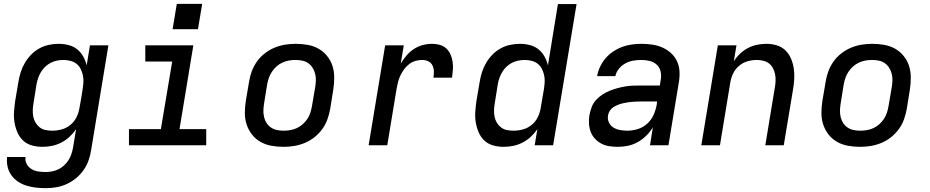

<svg xmlns="http://www.w3.org/2000/svg" viewBox="-20 -756 4840 999"><path d="M217 223Q191 223 165.5 220Q140 217 116.5 209.5Q93 202 73 188.5Q53 175 39 155.5Q25 136 19.5 111.5Q14 87 17 61H113Q110 81 119 97.5Q128 114 143.5 123.5Q159 133 178 136Q197 139 217 139Q233 139 250 136Q267 133 283.5 125Q300 117 313.5 104.5Q327 92 336.5 77Q346 62 351.5 45.5Q357 29 360 12L376 -84Q361 -62 341.5 -44Q322 -26 298.5 -14Q275 -2 250 3Q225 8 201 8Q172 8 145.5 0.5Q119 -7 100 -25Q81 -43 70.5 -67.5Q60 -92 55.5 -119Q51 -146 53 -174.5Q55 -203 59 -231L76 -331Q80 -356 88 -381Q96 -406 109.5 -429Q123 -452 142 -471.5Q161 -491 184.5 -504Q208 -517 234 -522.5Q260 -528 285 -528Q311 -528 336.5 -521.5Q362 -515 381 -500Q400 -485 412.5 -463Q425 -441 431 -416L448 -520H544L454 26Q450 53 440.5 79.5Q431 106 414 130Q397 154 374 172.5Q351 191 325 202.5Q299 214 271.5 218.5Q244 223 217 223ZM252 -76Q276 -76 300.5 -82.5Q325 -89 345.5 -105.5Q366 -122 377.5 -145Q389 -168 393 -192Q398 -217 402 -242Q406 -267 410 -292Q413 -311 414 -329.5Q415 -348 411 -365.5Q407 -383 399 -398.5Q391 -414 377.5 -424.5Q364 -435 346 -439.5Q328 -444 309 -444Q293 -444 276 -440.5Q259 -437 243.5 -429Q228 -421 215 -408.5Q202 -396 193 -381Q184 -366 178.5 -350Q173 -334 170 -317L154 -217Q151 -200 150.5 -182Q150 -164 153.5 -147.5Q157 -131 165.5 -117Q174 -103 187 -93Q200 -83 217 -79.5Q234 -76 252 -76Z M651 0V-84H817L876 -436H736V-520H986L914 -84H1053V0ZM878 -604 900 -736H1032L1010 -604Z M1455 8Q1423 8 1392.5 2.5Q1362 -3 1336 -17.5Q1310 -32 1291.5 -55.5Q1273 -79 1263.5 -107.5Q1254 -136 1254 -167.5Q1254 -199 1259 -231L1276 -331Q1280 -358 1290 -385Q1300 -412 1317 -436Q1334 -460 1358 -478.5Q1382 -497 1408.5 -508Q1435 -519 1463 -523.5Q1491 -528 1518 -528Q1550 -528 1581 -522.5Q1612 -517 1637.5 -502.5Q1663 -488 1682 -464.5Q1701 -441 1710 -412.5Q1719 -384 1719 -352.5Q1719 -321 1714 -289L1698 -189Q1693 -162 1683.5 -135Q1674 -108 1656.5 -84Q1639 -60 1615.5 -41.5Q1592 -23 1565 -12Q1538 -1 1510.5 3.5Q1483 8 1455 8ZM1456 -76Q1473 -76 1490.5 -79Q1508 -82 1524.5 -89.5Q1541 -97 1555 -109.5Q1569 -122 1579 -137Q1589 -152 1594.5 -169Q1600 -186 1603 -203L1620 -303Q1623 -321 1623.5 -338.5Q1624 -356 1619.5 -373Q1615 -390 1606 -404Q1597 -418 1583.5 -427.5Q1570 -437 1552.5 -440.5Q1535 -444 1517 -444Q1500 -444 1483 -441Q1466 -438 1449.5 -430.5Q1433 -423 1419 -410.5Q1405 -398 1395 -383Q1385 -368 1379 -351Q1373 -334 1370 -317L1354 -217Q1351 -199 1350.5 -181.5Q1350 -164 1354 -147Q1358 -130 1367 -116Q1376 -102 1390 -92.5Q1404 -83 1421 -79.5Q1438 -76 1456 -76Z M1898 0 1984 -520H2081L2065 -425Q2078 -447 2095 -467Q2112 -487 2133.5 -501Q2155 -515 2179.5 -521.5Q2204 -528 2228 -528Q2249 -528 2268.5 -522.5Q2288 -517 2302 -504Q2316 -491 2324 -473Q2332 -455 2335 -434.5Q2338 -414 2336.5 -393.5Q2335 -373 2332 -352H2235Q2238 -368 2237.5 -385Q2237 -402 2230 -416Q2223 -430 2208.5 -437Q2194 -444 2177 -444Q2159 -444 2141.5 -439Q2124 -434 2109 -422.5Q2094 -411 2083 -396Q2072 -381 2064 -364.5Q2056 -348 2051.5 -331Q2047 -314 2044 -297L1995 0Z M2601 8Q2572 8 2545.5 0.5Q2519 -7 2500 -25Q2481 -43 2470.5 -67.5Q2460 -92 2455.5 -119Q2451 -146 2453 -174.5Q2455 -203 2459 -231L2476 -331Q2480 -356 2488 -381Q2496 -406 2509.5 -429Q2523 -452 2542 -471.5Q2561 -491 2584.5 -504Q2608 -517 2634 -522.5Q2660 -528 2685 -528Q2711 -528 2736.5 -521.5Q2762 -515 2781 -500Q2800 -485 2812.5 -463Q2825 -441 2831 -416L2883 -735H2980L2858 0H2762L2776 -84Q2761 -62 2741.5 -44Q2722 -26 2698.5 -14Q2675 -2 2650 3Q2625 8 2601 8ZM2652 -76Q2676 -76 2700.5 -82.5Q2725 -89 2745.5 -105.5Q2766 -122 2777.5 -145Q2789 -168 2793 -192L2810 -292Q2813 -311 2814 -329.5Q2815 -348 2811 -365.5Q2807 -383 2799 -398.5Q2791 -414 2777.5 -424.5Q2764 -435 2746 -439.5Q2728 -444 2709 -444Q2693 -444 2676 -440.5Q2659 -437 2643.5 -429Q2628 -421 2615 -408.5Q2602 -396 2593 -381Q2584 -366 2578.5 -350Q2573 -334 2570 -317L2554 -217Q2551 -200 2550.5 -182Q2550 -164 2553.5 -147.5Q2557 -131 2565.5 -117Q2574 -103 2587 -93Q2600 -83 2617 -79.5Q2634 -76 2652 -76Z M3195 8Q3195 8 3195 8Q3195 8 3195 8H3194Q3172 8 3149.5 4.5Q3127 1 3108.5 -9Q3090 -19 3075.5 -34.5Q3061 -50 3053.5 -70Q3046 -90 3044.5 -112.5Q3043 -135 3047 -158Q3051 -178 3058.5 -198.5Q3066 -219 3081 -235.5Q3096 -252 3114.5 -264Q3133 -276 3153 -284Q3173 -292 3193.5 -297.5Q3214 -303 3234.5 -306.5Q3255 -310 3275.5 -310.5Q3296 -311 3317 -311H3413L3418 -341Q3422 -363 3417 -384.5Q3412 -406 3396.5 -420Q3381 -434 3360 -439Q3339 -444 3316 -444Q3296 -444 3275 -440.5Q3254 -437 3234.5 -426.5Q3215 -416 3200.5 -398.5Q3186 -381 3182 -360H3087Q3091 -385 3102.5 -409Q3114 -433 3131 -453Q3148 -473 3170.5 -488Q3193 -503 3217.5 -512Q3242 -521 3267 -524.5Q3292 -528 3316 -528Q3345 -528 3373 -524Q3401 -520 3426 -509Q3451 -498 3471 -480Q3491 -462 3502.5 -437.5Q3514 -413 3515.5 -384.5Q3517 -356 3512 -327L3458 0H3362L3377 -94Q3363 -70 3342.5 -50Q3322 -30 3298 -16.5Q3274 -3 3247.5 2.5Q3221 8 3195 8ZM3245 -76Q3271 -76 3298.5 -84.5Q3326 -93 3347.5 -112.5Q3369 -132 3380.5 -158Q3392 -184 3397 -211L3399 -228H3317Q3305 -228 3292.5 -227.5Q3280 -227 3268 -226Q3256 -225 3243.5 -223Q3231 -221 3218.5 -218Q3206 -215 3194 -210Q3182 -205 3171 -198Q3160 -191 3153 -180Q3146 -169 3144 -157Q3140 -137 3148 -119.5Q3156 -102 3171.5 -92.5Q3187 -83 3206 -79.5Q3225 -76 3245 -76Z M3629 0 3715 -520H3812L3798 -437Q3812 -459 3831 -477Q3850 -495 3872.5 -506.5Q3895 -518 3919.5 -523Q3944 -528 3967 -528Q3996 -528 4022 -520Q4048 -512 4066.5 -494Q4085 -476 4095.5 -451.5Q4106 -427 4110 -400Q4114 -373 4112.5 -345Q4111 -317 4106 -289L4058 0H3962L4012 -303Q4015 -320 4015.5 -337.5Q4016 -355 4012.5 -371.5Q4009 -388 4001 -402.5Q3993 -417 3980.5 -426.5Q3968 -436 3951 -440Q3934 -444 3917 -444Q3893 -444 3869 -437Q3845 -430 3825.5 -413.5Q3806 -397 3795 -374.5Q3784 -352 3780 -328L3726 0Z M4455 8Q4423 8 4392.5 2.5Q4362 -3 4336 -17.5Q4310 -32 4291.5 -55.5Q4273 -79 4263.5 -107.5Q4254 -136 4254 -167.5Q4254 -199 4259 -231L4276 -331Q4280 -358 4290 -385Q4300 -412 4317 -436Q4334 -460 4358 -478.5Q4382 -497 4408.5 -508Q4435 -519 4463 -523.5Q4491 -528 4518 -528Q4550 -528 4581 -522.5Q4612 -517 4637.5 -502.5Q4663 -488 4682 -464.5Q4701 -441 4710 -412.5Q4719 -384 4719 -352.5Q4719 -321 4714 -289L4698 -189Q4693 -162 4683.5 -135Q4674 -108 4656.5 -84Q4639 -60 4615.5 -41.5Q4592 -23 4565 -12Q4538 -1 4510.5 3.5Q4483 8 4455 8ZM4456 -76Q4473 -76 4490.5 -79Q4508 -82 4524.5 -89.5Q4541 -97 4555 -109.5Q4569 -122 4579 -137Q4589 -152 4594.5 -169Q4600 -186 4603 -203L4620 -303Q4623 -321 4623.5 -338.5Q4624 -356 4619.5 -373Q4615 -390 4606 -404Q4597 -418 4583.5 -427.5Q4570 -437 4552.5 -440.5Q4535 -444 4517 -444Q4500 -444 4483 -441Q4466 -438 4449.5 -430.5Q4433 -423 4419 -410.5Q4405 -398 4395 -383Q4385 -368 4379 -351Q4373 -334 4370 -317L4354 -217Q4351 -199 4350.5 -181.5Q4350 -164 4354 -147Q4358 -130 4367 -116Q4376 -102 4390 -92.5Q4404 -83 4421 -79.5Q4438 -76 4456 -76Z"/></svg>

Font: Iosevka SS04 Medium Extended
Style: Italic
Weight: 500
Width: 7
Italic angle: -9°
Monospace: yes
Designer: Belleve Invis
Foundry: Belleve Invis
Version: Version 19.0.0; ttfautohint (v1.8.4)